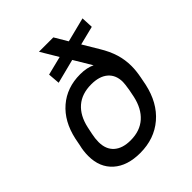

<svg xmlns="http://www.w3.org/2000/svg" viewBox="-196 -812 941 941"><g transform="rotate(-45 274.5 -341.0)"><path d="M502 -322.3Q502 -289.1 494.1 -249L486.3 -209Q463.9 -105.5 396.5 -47.9Q329.1 9.8 230.5 9.8Q141.6 9.8 90.8 -35.6Q40 -81.1 40 -160.2Q40 -194.3 47.9 -225.6L55.7 -265.6Q77.1 -363.3 140.1 -417.5Q203.1 -471.7 294.9 -471.7Q341.8 -471.7 373 -456.1L317.4 -548.8L191.4 -516.6L186.5 -578.1L284.2 -602.5L230.5 -692.4H330.1L370.1 -625L497.1 -657.2L500 -595.7L402.3 -571.3L450.2 -491.2Q477.5 -446.3 489.7 -405.8Q502 -365.2 502 -322.3ZM417 -296.9Q417 -344.7 386.2 -371.6Q355.5 -398.4 298.8 -398.4Q233.4 -398.4 192.9 -363.3Q152.3 -328.1 137.7 -261.7L129.9 -224.6Q124 -197.3 124 -172.9Q124 -122.1 154.8 -94.7Q185.5 -67.4 241.2 -67.4Q306.6 -67.4 347.7 -104Q388.7 -140.6 403.3 -208L411.1 -247.1Q417 -283.2 417 -296.9Z"/></g></svg>

Font: Dinish Expanded
Style: Italic
Weight: 400
Width: 7
Italic angle: -12°
Designer: Charles Nix
Foundry: Playbeing
Version: Version 2.005; ttfautohint (v1.8.3)